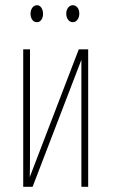

<svg xmlns="http://www.w3.org/2000/svg" viewBox="-20 -716 436 736"><path d="M95 -125Q95 -63 94 -37L282 -527H318V0H292V-380V-452V-487L105 0H69V-527H95ZM122 -696Q132 -696 138.5 -686.5Q145 -677 145 -663Q145 -649 138.5 -640Q132 -631 122 -631Q110 -631 103.5 -640.5Q97 -650 97 -663Q97 -677 104 -686.5Q111 -696 122 -696ZM259 -696Q270 -696 277 -687Q284 -678 284 -664Q284 -650 277 -640.5Q270 -631 259 -631Q248 -631 241 -640.5Q234 -650 234 -664Q234 -677 241 -686.5Q248 -696 259 -696Z"/></svg>

Font: Noto Sans Display Thin Cond
Style: Regular
Weight: 250
Width: 3
Designer: Monotype Design team
Foundry: Monotype Imaging Inc.
Version: Version 1.000